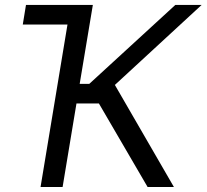

<svg xmlns="http://www.w3.org/2000/svg" viewBox="-20 -747 826 767"><path d="M569.6 0 375 -333.8H285.5L230.1 0H142L249.6 -649.1H71L83.8 -727.3H350.9L298.3 -411.9H336.6L680.4 -727.3H785.5L438.9 -407.7L674.7 0Z"/></svg>

Font: Karasuma Gothic
Style: Italic
Weight: 400
Italic angle: -9.39999°
Designer: Rasmus Andersson / Ryoko Nishizuka
Foundry: Genbu
Version: Version 1.00